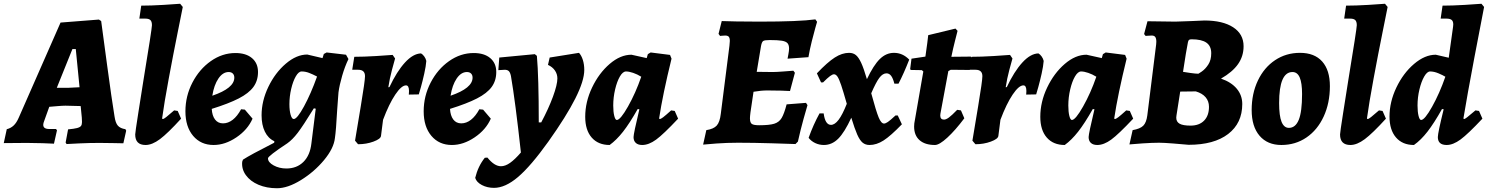

<svg xmlns="http://www.w3.org/2000/svg" viewBox="-56 -759 7912 1021"><path d="M611 -72 615 -64 600 3Q587 3 550 2Q513 1 473 1Q419 1 366 3.5Q313 6 298 7L293 -1L306 -71Q338 -74 353.5 -78Q369 -82 374.5 -89Q380 -96 380 -110L379 -134L373 -195L292 -197Q276 -197 247.5 -194.5Q219 -192 206 -191L183 -127Q174 -105 174 -95Q174 -73 206 -73H242L247 -66L231 5Q217 4 171 2.5Q125 1 87 1L-36 2L-20 -72Q1 -77 16.5 -91.5Q32 -106 44 -134L266 -639L470 -655L482 -647Q490 -588 514 -409.5Q538 -231 553 -140Q558 -105 571 -90.5Q584 -76 611 -72ZM305 -292Q317 -292 345 -294L367 -295L347 -498H329L246 -292Z M870 -172 889 -169 907 -128Q836 -50 794.5 -19Q753 12 718 12Q663 12 663 -44Q663 -54 679.5 -159Q696 -264 706 -327Q752 -607 752 -625Q752 -644 744 -652Q736 -660 717 -660H685L695 -729Q746 -729 813.5 -733Q881 -737 902 -739L916 -722Q910 -691 888 -582.5Q866 -474 841.5 -342Q817 -210 806 -129L809 -126Q815 -126 828 -136.5Q841 -147 870 -172Z M1070 -180Q1072 -144 1087.5 -123.5Q1103 -103 1130 -103Q1157 -103 1181.5 -122Q1206 -141 1226 -178L1246 -176L1287 -128Q1261 -69 1201 -28.5Q1141 12 1080 12Q1012 12 971 -36.5Q930 -85 930 -167Q930 -248 967 -319.5Q1004 -391 1065 -434Q1126 -477 1196 -477Q1252 -477 1284 -450Q1316 -423 1316 -376Q1316 -330 1291.5 -296.5Q1267 -263 1213.5 -235.5Q1160 -208 1070 -180ZM1073 -250Q1190 -290 1190 -346Q1190 -360 1182 -368Q1174 -376 1160 -376Q1129 -376 1105.5 -341.5Q1082 -307 1073 -250Z M1232 101 1236 90Q1274 65 1402 0L1403 -8Q1370 -23 1352.5 -59Q1335 -95 1335 -146Q1335 -222 1371 -297Q1407 -372 1464 -420.5Q1521 -469 1578 -469L1659 -450L1666 -472L1681 -480L1784 -468L1797 -445Q1778 -406 1763.5 -356Q1749 -306 1744 -268Q1744 -269 1737 -174Q1731 -64 1725 -25Q1719 30 1667 92.5Q1615 155 1544.5 198.5Q1474 242 1417 242Q1362 242 1318.5 223.5Q1275 205 1251.5 172.5Q1228 140 1232 101ZM1630 -352Q1607 -364 1587.5 -371.5Q1568 -379 1548 -379Q1532 -379 1517 -353Q1502 -327 1492.5 -286.5Q1483 -246 1483 -205Q1483 -171 1489.5 -148.5Q1496 -126 1506 -126Q1524 -126 1560.5 -193Q1597 -260 1630 -352ZM1600 3 1623 -181 1613 -183Q1555 -89 1527 -52.5Q1499 -16 1472 3Q1369 71 1369 83Q1369 104 1399 120.5Q1429 137 1467 137Q1522 137 1557.5 102Q1593 67 1600 3Z M1885 -354Q1885 -388 1849 -388H1817L1828 -457Q1878 -457 1944.5 -461Q2011 -465 2032 -467L2045 -448Q2041 -435 2028.5 -388Q2016 -341 2009 -295L2015 -296Q2054 -379 2097.5 -426.5Q2141 -474 2183 -475Q2192 -470 2200 -459Q2208 -448 2211 -435Q2209 -407 2200 -367Q2191 -327 2182.5 -296.5Q2174 -266 2171 -257L2118 -256Q2119 -263 2119 -275Q2119 -305 2103 -305Q2079 -305 2046 -256Q2013 -207 1981 -122L1970 -36Q1968 -20 1930 -6Q1892 8 1848 8L1832 -11Q1840 -59 1862.5 -194Q1885 -329 1885 -354Z M2337 -180Q2339 -144 2354.5 -123.5Q2370 -103 2397 -103Q2424 -103 2448.5 -122Q2473 -141 2493 -178L2513 -176L2554 -128Q2528 -69 2468 -28.5Q2408 12 2347 12Q2279 12 2238 -36.5Q2197 -85 2197 -167Q2197 -248 2234 -319.5Q2271 -391 2332 -434Q2393 -477 2463 -477Q2519 -477 2551 -450Q2583 -423 2583 -376Q2583 -330 2558.5 -296.5Q2534 -263 2480.5 -235.5Q2427 -208 2337 -180ZM2340 -250Q2457 -290 2457 -346Q2457 -360 2449 -368Q2441 -376 2427 -376Q2396 -376 2372.5 -341.5Q2349 -307 2340 -250Z M3023 -478Q3036 -464 3043.5 -440Q3051 -416 3051 -387Q3051 -330 3003.5 -235.5Q2956 -141 2860 -6Q2767 124 2699 182Q2631 240 2571 240Q2535 240 2506.5 225Q2478 210 2471 187Q2486 125 2522 80L2536 79Q2573 125 2608 125Q2631 125 2656.5 107Q2682 89 2714 52Q2684 -222 2661 -355Q2657 -374 2649.5 -381Q2642 -388 2628 -388Q2621 -388 2612 -387Q2603 -386 2594 -386L2599 -453L2788 -471L2799 -462Q2809 -349 2809 -108H2822Q2861 -181 2884.5 -245Q2908 -309 2908 -342Q2908 -365 2895 -384Q2882 -403 2858 -414L2867 -453Z M3513 -172 3532 -169 3550 -128Q3472 -45 3433 -16.5Q3394 12 3359 12Q3337 12 3325 1Q3313 -10 3313 -30Q3313 -48 3344 -178L3335 -179Q3292 -103 3257 -58.5Q3222 -14 3186 12Q3125 12 3090.5 -27.5Q3056 -67 3056 -138Q3056 -217 3092.5 -293.5Q3129 -370 3186 -419Q3243 -468 3302 -468L3383 -450L3389 -471L3404 -480L3507 -467L3515 -447Q3468 -256 3449 -129L3452 -126Q3458 -126 3470.5 -135.5Q3483 -145 3513 -172ZM3354 -351Q3333 -364 3311 -371.5Q3289 -379 3273 -379Q3256 -379 3240.5 -352.5Q3225 -326 3215 -283.5Q3205 -241 3205 -198Q3205 -164 3210.5 -142.5Q3216 -121 3224 -121Q3243 -121 3283.5 -192.5Q3324 -264 3354 -351Z M3981 -93Q4035 -93 4061 -101Q4087 -109 4100.5 -131.5Q4114 -154 4127 -204L4230 -212L4238 -200Q4233 -184 4217 -126.5Q4201 -69 4187 -6L4174 7Q4145 6 4049 3Q3953 0 3869 0Q3811 0 3755 4Q3699 8 3683 10L3700 -67Q3739 -73 3755.5 -91.5Q3772 -110 3777 -154L3823 -516Q3825 -536 3825 -541Q3825 -557 3819.5 -563.5Q3814 -570 3800 -570Q3792 -570 3784 -569Q3776 -568 3773 -568L3765 -579L3782 -647Q3802 -646 3859.5 -645Q3917 -644 3982 -644Q4194 -644 4280 -656L4289 -643Q4287 -636 4279.5 -610Q4272 -584 4261 -540Q4250 -496 4243 -455L4132 -447Q4133 -453 4136.5 -471Q4140 -489 4140 -501Q4140 -520 4131.5 -529.5Q4123 -539 4101.5 -542.5Q4080 -546 4037 -546Q4010 -546 4002.5 -541Q3995 -536 3991 -515L3968 -377L4053 -376Q4072 -376 4111 -379Q4150 -382 4163 -383L4171 -372L4145 -275Q4133 -276 4098 -277Q4063 -278 4024 -278Q3991 -278 3951 -271L3943 -217Q3932 -149 3932 -130Q3932 -107 3942 -100Q3952 -93 3981 -93Z M4779 -442Q4751 -370 4722 -314H4700Q4693 -342 4683 -355.5Q4673 -369 4658 -369Q4638 -369 4620 -345Q4602 -321 4577 -263Q4603 -167 4616.5 -134.5Q4630 -102 4645 -102Q4653 -102 4665.5 -110.5Q4678 -119 4706 -145H4718L4740 -98Q4680 -36 4642.5 -12Q4605 12 4568 12Q4546 12 4531 -0.5Q4516 -13 4502.5 -43.5Q4489 -74 4471 -133Q4435 -55 4401.5 -21.5Q4368 12 4325 12Q4301 12 4279.5 2Q4258 -8 4244 -26Q4269 -96 4302 -156H4324Q4332 -95 4363 -95Q4383 -95 4403.5 -122Q4424 -149 4447 -207Q4428 -274 4417 -306.5Q4406 -339 4397.5 -351.5Q4389 -364 4379 -364Q4371 -364 4358 -354.5Q4345 -345 4321 -321H4310L4288 -369Q4344 -428 4383 -453Q4422 -478 4459 -478Q4481 -478 4495.5 -466Q4510 -454 4523.5 -425Q4537 -396 4554 -338Q4589 -412 4622.5 -445Q4656 -478 4698 -478Q4744 -478 4779 -442Z M5072 -130Q5024 -66 4981.5 -27Q4939 12 4916 12Q4863 12 4834 -13.5Q4805 -39 4805 -86Q4805 -97 4806 -103L4854 -379L4846 -386L4787 -387L4784 -392L4791 -447L4865 -458Q4871 -498 4875 -530Q4879 -562 4880 -572L5025 -607L5036 -595Q5033 -583 5022.5 -542Q5012 -501 5003 -457L5106 -458L5112 -452L5101 -387L5000 -388L4987 -381L4945 -155L4944 -145Q4944 -123 4964 -123Q4975 -123 4990.5 -134.5Q5006 -146 5034 -175L5054 -172Z M5168 -354Q5168 -388 5132 -388H5100L5111 -457Q5161 -457 5227.5 -461Q5294 -465 5315 -467L5328 -448Q5324 -435 5311.5 -388Q5299 -341 5292 -295L5298 -296Q5337 -379 5380.5 -426.5Q5424 -474 5466 -475Q5475 -470 5483 -459Q5491 -448 5494 -435Q5492 -407 5483 -367Q5474 -327 5465.5 -296.5Q5457 -266 5454 -257L5401 -256Q5402 -263 5402 -275Q5402 -305 5386 -305Q5362 -305 5329 -256Q5296 -207 5264 -122L5253 -36Q5251 -20 5213 -6Q5175 8 5131 8L5115 -11Q5123 -59 5145.5 -194Q5168 -329 5168 -354Z M5933 -172 5952 -169 5970 -128Q5892 -45 5853 -16.5Q5814 12 5779 12Q5757 12 5745 1Q5733 -10 5733 -30Q5733 -48 5764 -178L5755 -179Q5712 -103 5677 -58.5Q5642 -14 5606 12Q5545 12 5510.5 -27.5Q5476 -67 5476 -138Q5476 -217 5512.5 -293.5Q5549 -370 5606 -419Q5663 -468 5722 -468L5803 -450L5809 -471L5824 -480L5927 -467L5935 -447Q5888 -256 5869 -129L5872 -126Q5878 -126 5890.5 -135.5Q5903 -145 5933 -172ZM5774 -351Q5753 -364 5731 -371.5Q5709 -379 5693 -379Q5676 -379 5660.5 -352.5Q5645 -326 5635 -283.5Q5625 -241 5625 -198Q5625 -164 5630.5 -142.5Q5636 -121 5644 -121Q5663 -121 5703.5 -192.5Q5744 -264 5774 -351Z M5950 9 5967 -67Q6007 -74 6023.5 -90.5Q6040 -107 6045 -145L6092 -522L6093 -537Q6093 -554 6087.5 -562Q6082 -570 6069 -570Q6059 -570 6049 -569Q6039 -568 6036 -568L6028 -578L6046 -646L6194 -644Q6232 -645 6280.5 -647Q6329 -649 6349 -650Q6446 -650 6501.5 -614Q6557 -578 6557 -513Q6557 -460 6527.5 -418Q6498 -376 6437 -341Q6492 -322 6521 -287Q6550 -252 6550 -206Q6550 -104 6475 -46.5Q6400 11 6265 11Q6233 8 6182.5 4Q6132 0 6108 0Q6072 0 6019.5 3.5Q5967 7 5950 9ZM6315 -367Q6315 -365 6334.5 -378.5Q6354 -392 6369.5 -416Q6385 -440 6385 -476Q6385 -514 6359.5 -532Q6334 -550 6281 -550Q6271 -550 6267 -547Q6263 -544 6261 -534Q6252 -490 6235 -377Q6245 -375 6274 -371Q6303 -367 6315 -367ZM6200 -144Q6199 -140 6199 -133Q6199 -111 6217 -101Q6235 -91 6275 -91Q6321 -91 6347 -117.5Q6373 -144 6373 -191Q6373 -221 6355 -242Q6337 -263 6303 -273L6220 -272Z M6600 -174Q6600 -261 6633 -330.5Q6666 -400 6724.5 -439Q6783 -478 6857 -478Q6934 -478 6975 -432Q7016 -386 7016 -301Q7016 -211 6983 -139.5Q6950 -68 6891.5 -28Q6833 12 6758 12Q6684 12 6642 -37Q6600 -86 6600 -174ZM6868 -259Q6868 -318 6855.5 -347Q6843 -376 6817 -376Q6746 -376 6746 -211Q6746 -143 6759 -111Q6772 -79 6798 -79Q6833 -79 6850.5 -122Q6868 -165 6868 -259Z M7277 -172 7296 -169 7314 -128Q7243 -50 7201.5 -19Q7160 12 7125 12Q7070 12 7070 -44Q7070 -54 7086.5 -159Q7103 -264 7113 -327Q7159 -607 7159 -625Q7159 -644 7151 -652Q7143 -660 7124 -660H7092L7102 -729Q7153 -729 7220.5 -733Q7288 -737 7309 -739L7323 -722Q7317 -691 7295 -582.5Q7273 -474 7248.5 -342Q7224 -210 7213 -129L7216 -126Q7222 -126 7235 -136.5Q7248 -147 7277 -172Z M7790 -172 7809 -169 7827 -128Q7750 -46 7710.5 -17Q7671 12 7637 12Q7590 12 7590 -30Q7590 -52 7621 -178L7612 -179Q7570 -104 7535 -59Q7500 -14 7463 12Q7402 12 7367.5 -28Q7333 -68 7333 -139Q7333 -217 7369.5 -293.5Q7406 -370 7463.5 -419Q7521 -468 7579 -468L7648 -452L7671 -617Q7672 -621 7672 -629Q7672 -646 7663.5 -653Q7655 -660 7636 -660H7605L7615 -729Q7666 -729 7733.5 -733Q7801 -737 7822 -739L7836 -722Q7823 -657 7784.5 -454Q7746 -251 7726 -129L7729 -126Q7734 -126 7746 -135.5Q7758 -145 7790 -172ZM7630 -351Q7617 -359 7593.5 -369Q7570 -379 7549 -379Q7533 -379 7517.5 -352Q7502 -325 7492 -283Q7482 -241 7482 -198Q7482 -164 7487.5 -142.5Q7493 -121 7501 -121Q7520 -121 7559.5 -191.5Q7599 -262 7630 -351Z"/></svg>

Font: Alegreya ExtraBold
Style: Italic
Weight: 800
Italic angle: -7°
Designer: Juan Pablo del Peral
Foundry: Huerta Tipografica
Version: Version 2.007; ttfautohint (v1.6)